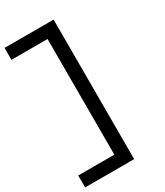

<svg xmlns="http://www.w3.org/2000/svg" viewBox="-258 -923 992 1156"><g transform="rotate(-30 238.0 -345.0)"><path d="M318 140H-23V57H228V-747H-23V-830H318Z"/></g></svg>

Font: BioRhyme Expanded
Style: Regular
Weight: 400
Width: 7
Designer: Aoife Mooney
Foundry: Aoife Mooney Type
Version: Version 1.001